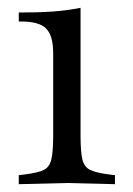

<svg xmlns="http://www.w3.org/2000/svg" viewBox="-20 -468 339 491"><path d="M28 3V-20L44 -22Q77 -26 92 -33.5Q107 -41 111.5 -61Q116 -81 116 -121V-332Q116 -377 98 -395Q80 -413 35 -413H28V-436Q78 -436 114.5 -438.5Q151 -441 186 -448V-121Q186 -81 190.5 -61Q195 -41 210.5 -33.5Q226 -26 258 -22L274 -20V3L151 0Z"/></svg>

Font: Baskervville
Style: Regular
Weight: 400
Designer: Alexis Faudot, Rémi Forte, Morgane Pierson, Rafael Ribas, Tanguy Vanlaeys, Rosalie Wagner, Thomas Huot-Marchand
Foundry: ANRT
Version: Version 1.100